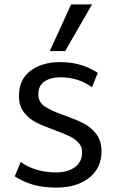

<svg xmlns="http://www.w3.org/2000/svg" viewBox="-20 -834 528 872"><path d="M47 0ZM47 -33 74 -98Q141 -51 236 -51Q288 -51 320.5 -75Q353 -99 353 -143Q353 -168 337 -185.5Q321 -203 297.5 -214.5Q274 -226 231 -242Q178 -261 145 -277.5Q112 -294 89 -323.5Q66 -353 66 -399Q66 -473 118.5 -512.5Q171 -552 254 -552Q350 -552 424 -503L398 -438Q334 -483 256 -483Q210 -483 182 -464Q154 -445 154 -406Q154 -370 184 -350Q214 -330 275 -309Q328 -290 361 -273Q394 -256 417.5 -225Q441 -194 441 -146Q441 -71 385 -26.5Q329 18 236 18Q176 18 131 5Q86 -8 47 -33ZM303 -814H398L276 -602H206Z"/></svg>

Font: Martel Sans
Style: Regular
Weight: 400
Designer: Dan Reynolds and Mathieu Réguer
Foundry: Dan Reynolds and Mathieu Réguer
Version: Version 1.002; ttfautohint (v1.1) -l 5 -r 5 -G 72 -x 0 -D la